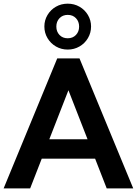

<svg xmlns="http://www.w3.org/2000/svg" viewBox="-24 -1042 757 1062"><path d="M292.5 -718.8H415.8L712.9 0H566.2L319.6 -632.3H389.4L142.8 0H-3.9ZM166.3 -164.3V-271.7H542.7V-164.3ZM221.4 -895.3Q221.4 -930 238.8 -959.1Q256.2 -988.2 285.4 -1004.9Q314.6 -1021.7 350.6 -1021.7Q386.5 -1021.7 415.7 -1004.9Q444.9 -988.2 462.3 -959.1Q479.7 -930 479.7 -895.3Q479.7 -860.6 462.4 -831.2Q445.1 -801.8 415.5 -784.8Q386 -767.8 350.6 -767.8Q315.2 -767.8 285.6 -784.8Q256.1 -801.8 238.8 -831Q221.4 -860.3 221.4 -895.3ZM413.6 -895Q413.6 -923.1 396.1 -941.4Q378.6 -959.7 350.7 -959.7Q322.8 -959.7 305.2 -941.4Q287.6 -923.1 287.6 -895Q287.6 -867 305.1 -848.6Q322.5 -830.3 350.5 -830.3Q378.4 -830.3 396 -848.6Q413.6 -867 413.6 -895Z"/></svg>

Font: Min Sans VF VF
Style: Regular
Weight: 400
Designer: Jinseong-Kim, NotoSansCJK, Nunito
Foundry: Jinseong-Kim
Version: Version 1.420;Glyphs 3.1.2 (3151)